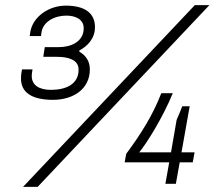

<svg xmlns="http://www.w3.org/2000/svg" viewBox="-20 -718 874 750"><path d="M70 12H127L798 -698H741ZM187 -328C266 -328 331 -370 331 -447C331 -479 315 -502 290 -516V-521C321 -537 351 -567 351 -612C351 -667 311 -696 237 -696C170 -696 107 -652 98 -591L96 -577H140L142 -591C148 -634 194 -657 239 -657C277 -657 307 -641 307 -608C307 -553 254 -534 211 -534H155L149 -496H203C246 -496 287 -485 287 -446C287 -389 238 -367 179 -367C132 -367 104 -386 104 -421C104 -425 104 -430 107 -447H66C62 -426 62 -418 62 -411C62 -357 104 -328 187 -328ZM626 0H667L682 -84H733L740 -123H689L721 -303H692C686 -286 678 -269 670 -250L648 -123H524C555 -161 617 -261 655 -354H610C577 -268 530 -194 473 -117L467 -84H641Z"/></svg>

Font: Archivo Thin
Style: Italic
Weight: 100
Italic angle: -10°
Designer: Hector Gatti
Foundry: Omnibus-Type
Version: Version 2.001